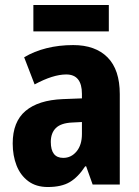

<svg xmlns="http://www.w3.org/2000/svg" viewBox="-20 -741 558 771"><path d="M274 -560Q363 -560 412 -510.5Q461 -461 461 -363V0H352L326 -73H322Q294 -30 260.5 -10Q227 10 172 10Q125 10 93.5 -13.5Q62 -37 46.5 -76.5Q31 -116 31 -165Q31 -252 82.5 -295.5Q134 -339 232 -343L309 -346V-364Q309 -442 246 -442Q193 -442 119 -402L77 -511Q117 -535 167 -547.5Q217 -560 274 -560ZM270 -249Q225 -247 204.5 -227Q184 -207 184 -171Q184 -107 234 -107Q266 -107 287.5 -133Q309 -159 309 -203V-251ZM417 -721V-615H114V-721Z"/></svg>

Font: Noto Sans Devanagari Condensed ExtraBold
Style: Regular
Weight: 800
Width: 3
Designer: Jelle Bosma - Monotype Design Team
Foundry: Monotype Imaging Inc.
Version: Version 2.004; ttfautohint (v1.8.4.7-5d5b)